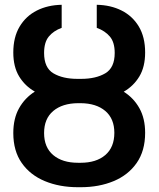

<svg xmlns="http://www.w3.org/2000/svg" viewBox="-20 -780 669 810"><path d="M322.3 -447.3Q384.3 -447.3 424.1 -470.7Q463.9 -494.1 463.9 -556.6Q463.9 -601.6 443.6 -625.7Q423.3 -649.9 388.2 -662.6V-759.8Q446.8 -758.8 492.9 -735.6Q539.1 -712.4 565.7 -668Q592.3 -623.5 592.3 -558.6Q592.3 -498 567.9 -457.5Q543.5 -417 502 -393.1Q543.9 -366.7 568.1 -323.5Q592.3 -280.3 592.3 -219.7Q592.3 -143.6 556.6 -92.5Q521 -41.5 459.5 -15.9Q397.9 9.8 320.3 9.8H309.1Q231 9.8 169.2 -15.9Q107.4 -41.5 71.8 -92.3Q36.1 -143.1 36.1 -218.8Q36.1 -279.8 60.3 -323.2Q84.5 -366.7 127 -393.6Q85.4 -417 60.8 -457.5Q36.1 -498 36.1 -558.6Q36.1 -623 62.7 -667.7Q89.4 -712.4 135.5 -735.6Q181.6 -758.8 240.2 -759.8V-662.6Q205.6 -649.9 185.8 -625.7Q166 -601.6 166 -556.6Q166 -493.7 205.6 -470.5Q245.1 -447.3 306.6 -447.3ZM320.3 -344.7H309.1Q243.2 -344.2 204.6 -311.8Q166 -279.3 166 -218.8Q166 -158.2 204.6 -125.7Q243.2 -93.3 309.1 -93.3H320.3Q386.2 -93.3 424.3 -126Q462.4 -158.7 462.4 -219.7Q462.4 -279.3 424.3 -311.8Q386.2 -344.2 320.3 -344.7Z"/></svg>

Font: Inter Display SemiBold
Style: Regular
Weight: 600
Designer: Rasmus Andersson
Foundry: rsms
Version: Version 4.001;git-9221beed3